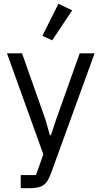

<svg xmlns="http://www.w3.org/2000/svg" viewBox="-20 -799 539 1019"><path d="M257 -585 363 -744 290 -779 205 -609ZM403 -516 278 -165 250 -81H245L221 -165L97 -516H17L210 20L171 130H90V200H131C207 200 228 182 251 120L482 -516Z"/></svg>

Font: Braiins Sans
Style: Regular
Weight: 400
Designer: Mike Abbink, Paul van der Laan, Pieter van Rosmalen, Jiri Chlebus, Lubos Buracinsky
Foundry: Bold Monday, Sudetype
Version: Version 1.000;hotconv 1.0.109;makeotfexe 2.5.65596